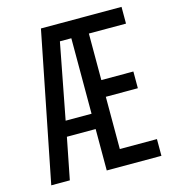

<svg xmlns="http://www.w3.org/2000/svg" viewBox="-109 -820 817 909"><g transform="rotate(-15 300.0 -365.0)"><path d="M30 0 175 -730H570V-648H388V-420H545V-338H388V-82H570V0H302V-203H161L121 0ZM175 -278H302V-648H246Z"/></g></svg>

Font: JetBrainsMono NF
Style: Regular
Weight: 400
Designer: Philipp Nurullin, Konstantin Bulenkov
Foundry: JetBrains
Version: Version 2.251; ttfautohint (v1.8.3);Nerd Fonts 2.2.2